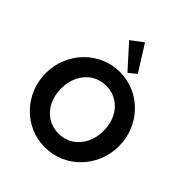

<svg xmlns="http://www.w3.org/2000/svg" viewBox="-304 -1339 1544 1544"><g transform="rotate(45 468.0 -567.5)"><path d="M468.5 16Q555 16 630.5 -17Q706 -50 763 -108.8Q820 -167.5 852.2 -245.2Q884.5 -323 884.5 -412Q884.5 -501 852.2 -578.8Q820 -656.5 763 -715.2Q706 -774 630.5 -807Q555 -840 468.5 -840Q382 -840 306.5 -807Q231 -774 174 -715.2Q117 -656.5 84.8 -578.8Q52.5 -501 52.5 -412Q52.5 -323 84.8 -245.2Q117 -167.5 174 -108.8Q231 -50 306.5 -17Q382 16 468.5 16ZM468.5 -140Q398.5 -140 343.8 -175Q289 -210 258 -271.5Q227 -333 227 -412Q227 -491 258 -552.5Q289 -614 343.8 -649Q398.5 -684 468.5 -684Q539 -684 593.5 -649Q648 -614 679 -552.5Q710 -491 710 -412Q710 -333 679 -271.5Q648 -210 593.5 -175Q539 -140 468.5 -140ZM515.5 -877.5 580.5 -930.5 442 -1151 339 -1073.5Z"/></g></svg>

Font: Spartan
Style: Bold
Weight: 700
Designer: Matt Bailey, Mirko Velimirovic
Foundry: Matt Bailey
Version: Version 1.003; ttfautohint (v1.8.3)